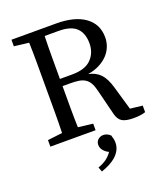

<svg xmlns="http://www.w3.org/2000/svg" viewBox="-162 -779 974 1129"><g transform="rotate(-20 325.5 -214.0)"><path d="M138 -310V-359Q138 -424 138 -488Q138 -552 136 -617L44 -628V-669H324Q439 -669 503 -623Q567 -577 567 -494Q567 -465 556.5 -437.5Q546 -410 525 -387.5Q504 -365 472.5 -348.5Q441 -332 399 -325Q444 -316 472 -287Q500 -258 517 -198L560 -50L637 -41V0Q622 5 603.5 7.5Q585 10 562 10Q514 10 491 -4Q468 -18 459 -54L419 -214Q412 -244 401 -263Q390 -282 373.5 -292.5Q357 -303 334.5 -306.5Q312 -310 282 -310H233Q233 -238 233 -175Q233 -112 235 -52L327 -41V0H44V-41L136 -52Q138 -115 138 -179.5Q138 -244 138 -310ZM321 -623H235Q233 -557 233 -492Q233 -427 233 -355H310Q391 -355 429.5 -394Q468 -433 468 -493Q468 -556 433.5 -589.5Q399 -623 321 -623ZM412 107Q412 133 401 154Q390 175 371.5 191.5Q353 208 329 220Q305 232 279 241L268 212Q299 201 320 186Q341 171 358 147Q338 138 325 122Q312 106 312 87Q312 67 326 54.5Q340 42 359 42Q383 42 403 61Q408 77 410 87Q412 97 412 107Z"/></g></svg>

Font: Source Serif Pro
Style: Regular
Weight: 400
Designer: Frank Grießhammer
Foundry: Adobe Systems Incorporated
Version: Version 2.000;PS 1.000;hotconv 16.6.51;makeotf.lib2.5.65220